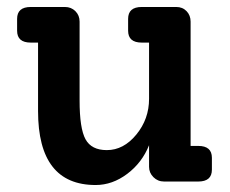

<svg xmlns="http://www.w3.org/2000/svg" viewBox="-20 -520 658 550"><path d="M548 -102Q587 -102 587 -68V-34Q587 0 548 0H450Q432 0 419.5 -12.5Q407 -25 407 -42V-104Q387 -54 344.5 -22Q302 10 254 10Q89 10 89 -202V-398H68Q29 -398 29 -432V-466Q29 -500 68 -500H166Q184 -500 196 -488Q208 -476 208 -458V-232Q208 -152 225 -121Q242 -90 286 -90Q334 -90 370.5 -134.5Q407 -179 407 -237V-398H386Q347 -398 347 -432V-466Q347 -500 386 -500H485Q503 -500 514.5 -488Q526 -476 526 -458V-102Z"/></svg>

Font: Solway Medium
Style: Regular
Weight: 500
Designer: Mariya V. Pigoulevskaya
Foundry: The Northern Block Ltd.
Version: Version 1.000;hotconv 1.0.109;makeotfexe 2.5.65596